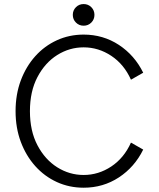

<svg xmlns="http://www.w3.org/2000/svg" viewBox="-20 -898 767 927"><path d="M612.3 -513.2Q579.1 -587.4 517.3 -628.4Q455.6 -669.4 383.8 -669.4Q315.4 -669.4 256.3 -632.3Q197.3 -595.2 160.9 -526.1Q124.5 -457 124.5 -361.3Q124.5 -265.6 160.9 -196.5Q197.3 -127.4 256.3 -90.3Q315.4 -53.2 383.8 -53.2Q455.6 -53.2 517.3 -94.2Q579.1 -135.3 612.3 -209.5L671.4 -175.8Q629.9 -91.3 554 -41.5Q478 8.3 383.8 8.3Q314.5 8.3 254.6 -19Q194.8 -46.4 150.1 -96.2Q105.5 -146 80.3 -213.4Q55.2 -280.8 55.2 -361.3Q55.2 -441.9 80.3 -509.3Q105.5 -576.7 150.1 -626.5Q194.8 -676.3 254.6 -703.6Q314.5 -731 383.8 -731Q478 -731 554 -681.2Q629.9 -631.3 671.4 -546.9ZM331.5 -826.2Q331.5 -848.1 346.7 -863.3Q361.8 -878.4 383.8 -878.4Q405.8 -878.4 420.9 -863.3Q436 -848.1 436 -826.2Q436 -804.2 420.9 -789.1Q405.8 -773.9 383.8 -773.9Q361.8 -773.9 346.7 -789.1Q331.5 -804.2 331.5 -826.2Z"/></svg>

Font: Giphurs Light
Style: Regular
Weight: 300
Version: Version 0.920; ttfautohint (v1.8.4.7-5d5b)